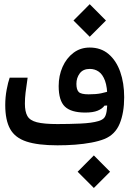

<svg xmlns="http://www.w3.org/2000/svg" viewBox="-20 -701 626 930"><path d="M258.3 2.9Q163.6 2.9 108.2 -15.4Q52.7 -33.7 29.1 -76.4Q5.4 -119.1 5.4 -192.4Q5.4 -230 12.2 -266.4Q19 -302.7 26.9 -324.7H113.8Q106.9 -278.8 103.8 -252Q100.6 -225.1 100.6 -198.7Q100.6 -160.6 112.5 -139.2Q124.5 -117.7 158.4 -108.9Q192.4 -100.1 258.3 -100.1Q314.5 -100.1 369.6 -102.5Q424.8 -105 456.1 -114.3Q473.1 -119.1 482.7 -128.2Q492.2 -137.2 496.1 -159.7Q500 -182.1 500 -226.6Q500 -278.8 488.8 -309.6Q477.5 -340.3 458.5 -353.8Q439.5 -367.2 415 -367.2Q382.3 -367.2 366.2 -345.5Q350.1 -323.7 350.1 -294.9Q350.1 -267.1 361.1 -255.6Q372.1 -244.1 409.2 -244.1Q445.3 -244.1 469.5 -249Q493.7 -253.9 521.5 -263.7L520 -190.4L486.3 -189.5Q475.6 -174.3 453.1 -165Q430.7 -155.8 393.1 -155.8Q324.7 -155.8 294.4 -184.6Q264.2 -213.4 264.2 -284.2Q264.2 -334.5 283 -377Q301.8 -419.4 335.7 -445.1Q369.6 -470.7 414.6 -470.7Q468.8 -470.7 505.9 -439.2Q543 -407.7 562.3 -353.3Q581.5 -298.8 581.5 -230Q581.5 -154.8 559.6 -101.8Q537.6 -48.8 485.8 -27.8Q459 -17.1 422.4 -10.3Q385.7 -3.4 344 -0.2Q302.2 2.9 258.3 2.9ZM414.6 -522.9 335.9 -601.6 414.6 -680.7 493.2 -601.6ZM434.6 209.5 356 130.9 434.6 51.8 513.2 130.9Z"/></svg>

Font: Cascadia Code
Style: Regular
Weight: 400
Designer: Aaron Bell
Foundry: Saja Typeworks
Version: Version 2404.023